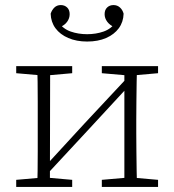

<svg xmlns="http://www.w3.org/2000/svg" viewBox="-20 -738 688 758"><path d="M44 0V-28L147 -37H163L265 -28V0ZM382 0V-28L485 -37H501L604 -28V0ZM127 0Q128 -25 128.5 -62.5Q129 -100 129 -140Q129 -180 129 -212V-265Q129 -297 129 -337Q129 -377 128.5 -415Q128 -453 127 -477H178L177 0ZM160 -44 138 -66H144L315 -252L486 -435L505 -410H499L329 -226ZM471 0V-477H521Q520 -453 519.5 -415Q519 -377 518.5 -337Q518 -297 518 -265V-212Q518 -180 518.5 -140Q519 -100 519.5 -62.5Q520 -25 521 0ZM44 -449V-477H265V-449L163 -440H147ZM382 -449V-477H604V-449L502 -440H486ZM324 -574Q282 -574 249.5 -588Q217 -602 199 -626.5Q181 -651 180 -684Q185 -699 195 -708.5Q205 -718 220 -718Q235 -718 245 -708.5Q255 -699 255 -682Q255 -666 245 -652Q235 -638 215 -630L210 -651Q229 -624 259 -613.5Q289 -603 324 -603Q359 -603 389 -613.5Q419 -624 438 -651L433 -630Q414 -638 403.5 -652Q393 -666 393 -682Q393 -699 403 -708.5Q413 -718 428 -718Q443 -718 453.5 -708.5Q464 -699 468 -684Q467 -651 449 -626.5Q431 -602 399 -588Q367 -574 324 -574Z"/></svg>

Font: Source Serif 4 18pt Light
Style: Regular
Weight: 300
Designer: Frank Grießhammer
Foundry: Adobe Systems Incorporated
Version: Version 4.004;hotconv 1.0.116;makeotfexe 2.5.65601